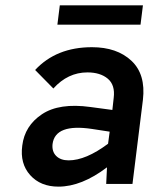

<svg xmlns="http://www.w3.org/2000/svg" viewBox="-20 -686 579 716"><path d="M513 -666 504 -594H194L203 -666ZM323 -510Q416 -510 470 -459.5Q524 -409 513 -314L474 0H376L379 -62Q284 10 198 10Q131 10 92.5 -33Q54 -76 63 -143Q72 -217 136.5 -260Q201 -303 317 -287L399 -276L404 -321Q410 -369 382 -392.5Q354 -416 306 -416Q233 -416 179 -356L111 -425Q190 -510 323 -510ZM176 -149Q173 -121 189.5 -104.5Q206 -88 236 -88Q300 -88 383 -150L389 -195L324 -205Q186 -226 176 -149Z"/></svg>

Font: Orkney Medium
Style: MediumItalic
Weight: 500
Designer: Samuel Oakes and Alfredo Marco Pradil
Foundry: Alfredo Marco Pradil
Version: 1.0; ttfautohint (v1.5)